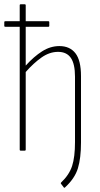

<svg xmlns="http://www.w3.org/2000/svg" viewBox="-22 -703 465 896"><path d="M281 172Q278 175 276 172L263 155Q260 152 263 149Q301 113 314.5 71.5Q328 30 328 -40V-345Q328 -405 308.5 -433Q289 -461 249 -461Q209 -461 171.5 -434.5Q134 -408 98 -367V-4Q98 0 94 0H74Q70 0 70 -4V-578H3Q-2 -578 -2 -582V-600Q-2 -604 3 -604H70V-679Q70 -683 74 -683H94Q98 -683 98 -679V-604H204Q208 -604 208 -600V-582Q208 -578 204 -578H98V-397Q136 -439 174.5 -463.5Q213 -488 255 -488Q304 -488 330 -454.5Q356 -421 356 -348V-38Q356 35 341.5 82.5Q327 130 281 172Z"/></svg>

Font: Sofia Sans Cond ExtraLight
Style: Regular
Weight: 200
Width: 3
Designer: Botio Nikoltchev, Ani Petrova
Foundry: lettersoup
Version: Version 4.100; ttfautohint (v1.8.3)